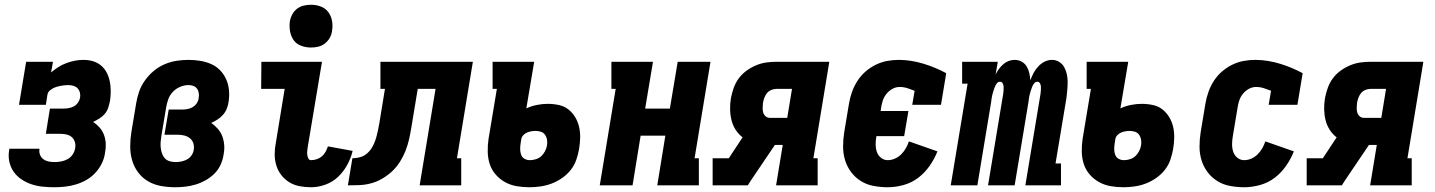

<svg xmlns="http://www.w3.org/2000/svg" viewBox="-20 -780 6040 808"><path d="M209 8Q184 8 159.5 5.5Q135 3 112.5 -4.5Q90 -12 70 -25.5Q50 -39 37 -58Q24 -77 19 -101Q14 -125 19 -150V-154H146V-152Q144 -140 148.5 -128.5Q153 -117 162.5 -110Q172 -103 184 -100.5Q196 -98 209 -98Q223 -98 237 -100.5Q251 -103 264 -110Q277 -117 285.5 -129.5Q294 -142 296 -155Q299 -169 295 -182.5Q291 -196 281 -204Q271 -212 257.5 -214.5Q244 -217 230 -217H173L190 -323H247Q258 -323 269.5 -325Q281 -327 291 -332.5Q301 -338 308 -348Q315 -358 317 -369Q319 -380 316 -391Q313 -402 306 -409Q299 -416 288.5 -419Q278 -422 266 -422Q259 -422 250.5 -421Q242 -420 234 -418.5Q226 -417 218 -414.5Q210 -412 202.5 -408Q195 -404 188.5 -398Q182 -392 180 -384L173 -339H60L90 -520H203L195 -475Q210 -488 226 -498Q242 -508 259.5 -514.5Q277 -521 295 -524.5Q313 -528 331 -528Q352 -528 371 -522.5Q390 -517 405 -504.5Q420 -492 429 -474.5Q438 -457 442 -437.5Q446 -418 446 -397Q446 -376 443 -356Q440 -341 435.5 -327Q431 -313 421.5 -301.5Q412 -290 398.5 -281.5Q385 -273 372 -267Q387 -257 399 -243.5Q411 -230 417.5 -212.5Q424 -195 425 -176Q426 -157 422 -137Q419 -114 408.5 -92.5Q398 -71 381.5 -53Q365 -35 344 -23Q323 -11 300 -4Q277 3 254 5.5Q231 8 209 8Z M717 8Q686 8 656.5 2.5Q627 -3 602.5 -17.5Q578 -32 561 -55Q544 -78 536 -105.5Q528 -133 528 -163.5Q528 -194 533 -225L553 -345Q557 -370 565.5 -394.5Q574 -419 590 -441.5Q606 -464 627 -481.5Q648 -499 672.5 -509.5Q697 -520 722.5 -524Q748 -528 773 -528Q798 -528 822.5 -524Q847 -520 868.5 -510.5Q890 -501 906 -484.5Q922 -468 931.5 -447Q941 -426 943.5 -401.5Q946 -377 942 -352Q940 -337 934.5 -323Q929 -309 919 -297.5Q909 -286 896 -277.5Q883 -269 869 -263Q884 -252 896.5 -238Q909 -224 915.5 -206.5Q922 -189 923.5 -169.5Q925 -150 921 -130Q918 -108 908.5 -87Q899 -66 882.5 -49.5Q866 -33 845.5 -21.5Q825 -10 803.5 -3.5Q782 3 760 5.5Q738 8 717 8ZM719 -98Q731 -98 743.5 -100.5Q756 -103 767 -109Q778 -115 785.5 -125.5Q793 -136 795 -148Q798 -163 794 -176Q790 -189 780 -197.5Q770 -206 756.5 -209.5Q743 -213 729 -213H672L690 -319H747Q758 -319 769 -321Q780 -323 790.5 -329Q801 -335 808 -345.5Q815 -356 816 -367Q818 -378 816.5 -388.5Q815 -399 809 -407Q803 -415 793.5 -418.5Q784 -422 773 -422Q756 -422 738 -414.5Q720 -407 707 -393Q694 -379 688 -362Q682 -345 679 -327L659 -207Q657 -195 656 -182Q655 -169 656.5 -157Q658 -145 662 -133.5Q666 -122 674 -113.5Q682 -105 694 -101.5Q706 -98 719 -98Z M1289 8Q1264 8 1240.5 3.5Q1217 -1 1197.5 -13Q1178 -25 1164 -43Q1150 -61 1143 -83.5Q1136 -106 1136 -130.5Q1136 -155 1141 -180L1178 -406H1079L1080 -520H1335L1275 -161Q1274 -153 1273 -145Q1272 -137 1273 -129Q1274 -121 1277.5 -113.5Q1281 -106 1289 -106Q1301 -106 1313 -110Q1325 -114 1334.5 -122Q1344 -130 1350 -141Q1356 -152 1360 -164L1464 -145Q1457 -115 1441.5 -86.5Q1426 -58 1403 -36Q1380 -14 1349.5 -3Q1319 8 1289 8ZM1289 -580Q1267 -580 1247 -587.5Q1227 -595 1215.5 -611.5Q1204 -628 1200.5 -649Q1197 -670 1200 -692Q1203 -707 1210.5 -720.5Q1218 -734 1230.5 -743.5Q1243 -753 1258.5 -756.5Q1274 -760 1289 -760Q1311 -760 1330.5 -752.5Q1350 -745 1362 -728.5Q1374 -712 1377.5 -691Q1381 -670 1377 -648Q1375 -633 1367 -619.5Q1359 -606 1346.5 -596.5Q1334 -587 1319 -583.5Q1304 -580 1289 -580Z M1444 0 1463 -114Q1479 -114 1495.5 -118.5Q1512 -123 1525.5 -135Q1539 -147 1547.5 -162.5Q1556 -178 1561 -194Q1566 -210 1569.5 -226.5Q1573 -243 1576 -259L1600 -406H1581V-520H1970L1903 -114H1921V0H1746L1813 -406H1738L1711 -243Q1707 -218 1701.5 -194Q1696 -170 1687 -146.5Q1678 -123 1664 -100.5Q1650 -78 1631 -60Q1612 -42 1589 -28.5Q1566 -15 1541.5 -8.5Q1517 -2 1492.5 -1Q1468 0 1444 0Z M2208 8Q2181 8 2154.5 3.5Q2128 -1 2105.5 -13.5Q2083 -26 2066 -45.5Q2049 -65 2041 -89.5Q2033 -114 2032.5 -141.5Q2032 -169 2036 -196L2071 -406H2053V-520H2228L2195 -324Q2217 -334 2240 -338.5Q2263 -343 2285 -343Q2309 -343 2332 -338Q2355 -333 2372 -319.5Q2389 -306 2400.5 -287Q2412 -268 2417 -246Q2422 -224 2421.5 -200.5Q2421 -177 2417 -153Q2413 -130 2405 -107Q2397 -84 2381.5 -64.5Q2366 -45 2345 -30.5Q2324 -16 2301.5 -7.5Q2279 1 2255 4.5Q2231 8 2208 8ZM2210 -106Q2222 -106 2235 -110Q2248 -114 2257.5 -122.5Q2267 -131 2273.5 -143.5Q2280 -156 2282 -168Q2284 -180 2282 -192Q2280 -204 2273.5 -213Q2267 -222 2256.5 -225.5Q2246 -229 2234 -229Q2225 -229 2216 -227.5Q2207 -226 2198.5 -222.5Q2190 -219 2183 -212Q2176 -205 2174 -196L2171 -177Q2169 -165 2169 -152.5Q2169 -140 2173 -129Q2177 -118 2187 -112Q2197 -106 2210 -106Z M2504 0 2571 -406H2553V-520H2728L2695 -323H2799L2832 -520H2970L2903 -114H2921V0H2746L2780 -209H2676L2642 0Z M2979 0V-114H3047L3105 -202Q3088 -215 3076 -233.5Q3064 -252 3058.5 -274Q3053 -296 3052.5 -319.5Q3052 -343 3056 -367Q3060 -388 3067.5 -409.5Q3075 -431 3088.5 -449.5Q3102 -468 3121 -482Q3140 -496 3161.5 -505Q3183 -514 3204.5 -517Q3226 -520 3248 -520H3470L3403 -114H3421V0H3246L3274 -170H3241L3139 -19L3127 0ZM3220 -284H3293L3313 -406H3248Q3237 -406 3226 -401.5Q3215 -397 3208 -388.5Q3201 -380 3197 -369.5Q3193 -359 3191 -348Q3190 -337 3189.5 -327Q3189 -317 3191.5 -307.5Q3194 -298 3201.5 -291Q3209 -284 3220 -284Z M3716 8Q3686 8 3656.5 2.5Q3627 -3 3603 -18Q3579 -33 3562 -55.5Q3545 -78 3536.5 -105.5Q3528 -133 3528 -163.5Q3528 -194 3533 -225L3553 -345Q3557 -369 3565.5 -393Q3574 -417 3588 -439Q3602 -461 3622 -478.5Q3642 -496 3665.5 -507.5Q3689 -519 3713.5 -523.5Q3738 -528 3763 -528Q3790 -528 3816.5 -523.5Q3843 -519 3867.5 -511.5Q3892 -504 3916 -494Q3940 -484 3962 -472L3940 -339H3819L3829 -398Q3814 -404 3798.5 -409Q3783 -414 3766 -414Q3750 -414 3735.5 -406Q3721 -398 3710.5 -385Q3700 -372 3695 -356.5Q3690 -341 3688 -326L3686 -313H3803L3785 -207H3668V-206Q3665 -189 3665 -172.5Q3665 -156 3670 -141Q3675 -126 3687.5 -116Q3700 -106 3716 -106Q3731 -106 3746 -112.5Q3761 -119 3772.5 -130.5Q3784 -142 3792 -156Q3800 -170 3805 -185L3925 -143Q3913 -112 3892.5 -82.5Q3872 -53 3844.5 -32Q3817 -11 3783 -1.5Q3749 8 3716 8Z M3981 0 4052 -428H4029V-520H4179L4170 -467Q4176 -479 4184 -490Q4192 -501 4202.5 -510Q4213 -519 4225 -523.5Q4237 -528 4250 -528Q4266 -528 4279.5 -520.5Q4293 -513 4300.5 -500.5Q4308 -488 4311.5 -473Q4315 -458 4316 -442Q4322 -458 4329.5 -472.5Q4337 -487 4349 -500Q4361 -513 4376 -520.5Q4391 -528 4407 -528Q4424 -528 4437.5 -519.5Q4451 -511 4458.5 -497.5Q4466 -484 4469.5 -468Q4473 -452 4473 -435.5Q4473 -419 4471.5 -402Q4470 -385 4468 -368L4422 -92H4445V0H4295L4359 -386Q4360 -394 4360.5 -401.5Q4361 -409 4360.5 -416Q4360 -423 4356.5 -429.5Q4353 -436 4345 -436Q4337 -436 4331.5 -428.5Q4326 -421 4323 -413Q4320 -405 4317.5 -397Q4315 -389 4313 -381Q4311 -373 4310 -365.5Q4309 -358 4308 -350L4250 0H4138L4202 -386Q4203 -394 4203.5 -401.5Q4204 -409 4203.5 -416Q4203 -423 4199.5 -429.5Q4196 -436 4188 -436Q4180 -436 4174.5 -428.5Q4169 -421 4166 -413Q4163 -405 4160.5 -397Q4158 -389 4156 -381Q4154 -373 4153 -365.5Q4152 -358 4151 -350L4093 0Z M4708 8Q4681 8 4654.5 3.5Q4628 -1 4605.5 -13.5Q4583 -26 4566 -45.5Q4549 -65 4541 -89.5Q4533 -114 4532.5 -141.5Q4532 -169 4536 -196L4571 -406H4553V-520H4728L4695 -324Q4717 -334 4740 -338.5Q4763 -343 4785 -343Q4809 -343 4832 -338Q4855 -333 4872 -319.5Q4889 -306 4900.5 -287Q4912 -268 4917 -246Q4922 -224 4921.5 -200.5Q4921 -177 4917 -153Q4913 -130 4905 -107Q4897 -84 4881.5 -64.5Q4866 -45 4845 -30.5Q4824 -16 4801.5 -7.5Q4779 1 4755 4.5Q4731 8 4708 8ZM4710 -106Q4722 -106 4735 -110Q4748 -114 4757.5 -122.5Q4767 -131 4773.5 -143.5Q4780 -156 4782 -168Q4784 -180 4782 -192Q4780 -204 4773.5 -213Q4767 -222 4756.5 -225.5Q4746 -229 4734 -229Q4725 -229 4716 -227.5Q4707 -226 4698.5 -222.5Q4690 -219 4683 -212Q4676 -205 4674 -196L4671 -177Q4669 -165 4669 -152.5Q4669 -140 4673 -129Q4677 -118 4687 -112Q4697 -106 4710 -106Z M5216 8Q5186 8 5156.5 2.5Q5127 -3 5103 -18Q5079 -33 5062 -55.5Q5045 -78 5036.5 -105.5Q5028 -133 5028 -163.5Q5028 -194 5033 -225L5053 -345Q5057 -369 5065.5 -393Q5074 -417 5088 -439Q5102 -461 5122 -478.5Q5142 -496 5165.5 -507.5Q5189 -519 5213.5 -523.5Q5238 -528 5263 -528Q5290 -528 5316.5 -523.5Q5343 -519 5367.5 -511.5Q5392 -504 5416 -494Q5440 -484 5462 -472L5440 -339H5319L5329 -398Q5314 -404 5298.5 -409Q5283 -414 5266 -414Q5250 -414 5235.5 -406Q5221 -398 5210.5 -385Q5200 -372 5195 -356.5Q5190 -341 5188 -326L5168 -206Q5165 -189 5165 -172.5Q5165 -156 5170 -141Q5175 -126 5187.5 -116Q5200 -106 5216 -106Q5231 -106 5246 -112.5Q5261 -119 5272.5 -130.5Q5284 -142 5292 -156Q5300 -170 5305 -185L5425 -143Q5413 -112 5392.5 -82.5Q5372 -53 5344.5 -32Q5317 -11 5283 -1.5Q5249 8 5216 8Z M5479 0V-114H5547L5605 -202Q5588 -215 5576 -233.5Q5564 -252 5558.5 -274Q5553 -296 5552.5 -319.5Q5552 -343 5556 -367Q5560 -388 5567.5 -409.5Q5575 -431 5588.5 -449.5Q5602 -468 5621 -482Q5640 -496 5661.5 -505Q5683 -514 5704.5 -517Q5726 -520 5748 -520H5970L5903 -114H5921V0H5746L5774 -170H5741L5639 -19L5627 0ZM5720 -284H5793L5813 -406H5748Q5737 -406 5726 -401.5Q5715 -397 5708 -388.5Q5701 -380 5697 -369.5Q5693 -359 5691 -348Q5690 -337 5689.5 -327Q5689 -317 5691.5 -307.5Q5694 -298 5701.5 -291Q5709 -284 5720 -284Z"/></svg>

Font: Iosevka Curly Slab Heavy
Style: Italic
Weight: 900
Italic angle: -9°
Monospace: yes
Designer: Belleve Invis
Foundry: Belleve Invis
Version: Version 22.1.2; ttfautohint (v1.8.4)